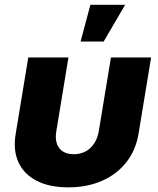

<svg xmlns="http://www.w3.org/2000/svg" viewBox="-20 -784 669 812"><path d="M268.6 8.3Q189 8.3 135.3 -19.3Q81.5 -46.9 58.1 -97.7Q34.7 -148.4 46.4 -218.3L99.6 -541H269.5L218.3 -230Q212.9 -198.7 220.5 -176.8Q228 -154.8 246.3 -143.3Q264.6 -131.8 292 -131.8Q319.3 -131.8 341.3 -143.3Q363.3 -154.8 377.9 -176.8Q392.6 -198.7 397.9 -230L449.2 -541H619.1L565.9 -218.3Q554.2 -148.4 514.2 -97.7Q474.1 -46.9 411.4 -19.3Q348.6 8.3 268.6 8.3ZM320.8 -608.4 362.3 -763.7H509.3L418.5 -608.4Z"/></svg>

Font: Inter 17pt ExtraBold
Style: Italic
Weight: 800
Italic angle: -9.3988°
Version: Version 4.001;git-66647c0bb